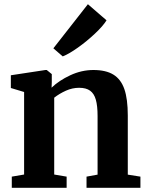

<svg xmlns="http://www.w3.org/2000/svg" viewBox="-20 -892 700 912"><path d="M94.5 -63V-455L31.5 -474V-534.5L196 -559.5H202L226 -540V-501.5L225 -475.5Q260 -509.5 313.8 -534.5Q367.5 -559.5 423.5 -559.5Q483 -559.5 518.8 -537.5Q554.5 -515.5 570.8 -468.5Q587 -421.5 587 -343.5V-62.5L647 -53V0H391V-53L443.5 -62.5V-341Q443.5 -389.5 435.2 -418.5Q427 -447.5 408 -461.2Q389 -475 356 -475Q323.5 -475 293 -461.2Q262.5 -447.5 237.5 -428V-63L296.5 -53V0H36V-53ZM277.5 -624.5 233.5 -662.5 397.5 -872 486 -795.5Q469.5 -768.5 431.2 -732.5Q393 -696.5 350.5 -666.2Q308 -636 279 -624.5Z"/></svg>

Font: Merriweather Text
Style: Bold
Weight: 700
Designer: Eben Sorkin
Foundry: Eben Sorkin
Version: Version 2.100